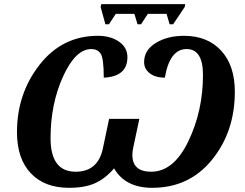

<svg xmlns="http://www.w3.org/2000/svg" viewBox="-20 -897 1184 927"><path d="M874 -877 872.1 -863.8 815.9 -779.8H798.8L784.2 -830.1H693.8L661.1 -779.8H644L628.9 -830.1H539.1L505.9 -779.8H488.8L465.8 -863.8L469.2 -877ZM481 -522Q481 -616.2 465.8 -638.2Q450.7 -660.2 420.9 -660.2Q344.7 -660.2 284.4 -527.6Q224.1 -395 224.1 -230Q224.1 -67.9 345.2 -67.9Q453.6 -67.9 477.1 -182.1L506.8 -323.2H652.8L623 -183.1Q619.1 -164.6 619.1 -148.9Q619.1 -67.9 710 -67.9Q818.4 -67.9 889.2 -214.6Q960 -361.3 960 -535.2Q960 -660.2 880.9 -660.2Q799.3 -660.2 775.9 -522Q730.5 -522 703.1 -543Q675.8 -564 675.8 -597.2Q675.8 -655.3 732.2 -689.7Q788.6 -724.1 868.2 -724.1Q981.9 -724.1 1047.9 -652.3Q1113.8 -580.6 1113.8 -454.1Q1113.8 -261.7 1003.9 -126Q894 9.8 714.8 9.8Q585 9.8 530.8 -84Q488.3 -34.7 439 -12.5Q389.6 9.8 313 9.8Q195.3 9.8 128.7 -60.5Q62 -130.9 62 -258.8Q62 -445.3 171.4 -584.7Q280.8 -724.1 452.1 -724.1Q514.2 -724.1 554.7 -695.8Q595.2 -667.5 595.2 -621.1Q595.2 -527.3 481 -522Z"/></svg>

Font: Droid Serif
Style: Bold Italic
Weight: 700
Italic angle: -12°
Designer: Monotype Design team
Foundry: Monotype Imaging Inc.
Version: Version 1.03